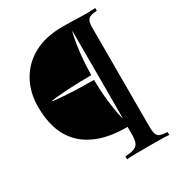

<svg xmlns="http://www.w3.org/2000/svg" viewBox="-205 -845 1083 1162"><g transform="rotate(-30 337.0 -264.0)"><path d="M402 -709Q467 -709 523.5 -706.5Q580 -704 633 -708V-689Q585 -687 571.5 -670.5Q558 -654 558 -621V75Q558 111 564 129Q570 147 587 153Q604 159 637 161V181Q612 179 573 178.5Q534 178 494 178Q448 178 407.5 178.5Q367 179 342 181V161Q384 159 406 150Q428 141 435.5 120.5Q443 100 443 65V13Q330 13 252 -15Q174 -43 125.5 -93.5Q77 -144 55.5 -212Q34 -280 34 -360Q34 -462 78 -541Q122 -620 204 -664.5Q286 -709 402 -709ZM444 -656Q441 -656 433 -616.5Q425 -577 417.5 -511.5Q410 -446 409 -368Q330 -368 265.5 -364.5Q201 -361 162 -357Q123 -353 123 -351Q123 -349 162 -345Q201 -341 265.5 -338Q330 -335 409 -335Q410 -255 417.5 -189.5Q425 -124 433 -86Q441 -48 444 -48Q444 -48 444 -80.5Q444 -113 444 -167Q444 -221 444 -285.5Q444 -350 444 -415Q444 -480 444 -534Q444 -588 444 -621.5Q444 -655 444 -656Z"/></g></svg>

Font: Playfair Display Medium
Style: Regular
Weight: 500
Designer: Claus Eggers Sørensen
Foundry: Claus Eggers Sørensen
Version: Version 1.203